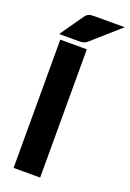

<svg xmlns="http://www.w3.org/2000/svg" viewBox="-174 -993 711 1053"><g transform="rotate(20 181.0 -467.0)"><path d="M207.5 -748.5V0H52.5V-748.5ZM361.5 -933.5 200 -791Q194 -785.5 188.5 -782.5Q183 -779.5 177 -778Q171 -776.5 164.2 -776Q157.5 -775.5 149 -775.5H36L130.5 -910.5Q136.5 -918.5 142.2 -923.2Q148 -928 154.8 -930.2Q161.5 -932.5 170.2 -933Q179 -933.5 190.5 -933.5Z"/></g></svg>

Font: Lato 2
Style: Regular
Weight: 900
Designer: Lukasz Dziedzic with Adam Twardoch and Botio Nikoltchev
Foundry: tyPoland Lukasz Dziedzic
Version: Version 2.015; 2015-08-06; http://www.latofonts.com/